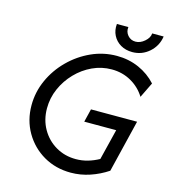

<svg xmlns="http://www.w3.org/2000/svg" viewBox="-118 -893 889 1000"><g transform="rotate(15 326.5 -393.0)"><path d="M355.6 12.5Q274.3 12.5 209 -25.3Q143.8 -63.2 105.9 -128.5Q68.1 -193.8 68.1 -274.3Q68.1 -345.8 97.6 -411.1Q127.1 -476.4 178.5 -527.4Q229.9 -578.5 295.1 -608Q360.4 -637.5 431.9 -637.5Q496.5 -637.5 551.4 -613.2Q606.2 -588.9 645.1 -545.8L604.9 -463.2Q577.1 -508.3 529.9 -535.4Q482.6 -562.5 424.3 -562.5Q370.1 -562.5 320.8 -539.6Q271.5 -516.7 233 -476.7Q194.4 -436.8 172.2 -386.1Q150 -335.4 150 -279.9Q150 -218.1 178.1 -168.8Q206.2 -119.4 254.5 -91Q302.8 -62.5 363.2 -62.5Q395.8 -62.5 427.1 -71.5Q458.3 -80.6 486.8 -96.5L527.8 -262.5H355.6L372.9 -333.3H621.5L552.8 -50.7Q509 -21.5 458.7 -4.5Q408.3 12.5 355.6 12.5ZM502.8 -677.1Q466.7 -677.1 439.6 -693.1Q412.5 -709 398.6 -736.5Q384.7 -763.9 388.2 -797.9H450Q446.5 -772.2 462.8 -753.1Q479.2 -734 504.9 -734Q530.6 -734 553.8 -754.2Q577.1 -774.3 578.5 -797.9H640.3Q632.6 -745.8 593.8 -711.5Q554.9 -677.1 502.8 -677.1Z"/></g></svg>

Font: Afacad
Style: Italic
Weight: 400
Italic angle: -14°
Designer: Kristian Moeller
Foundry: Dicotype
Version: Version 1.000